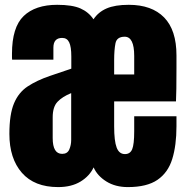

<svg xmlns="http://www.w3.org/2000/svg" viewBox="-20 -761 771 790"><path d="M219.2 8.8Q121.6 8.8 70.1 -50Q18.6 -108.9 18.6 -210Q18.6 -290.5 37.6 -335.7Q56.6 -380.9 94 -405.5Q131.3 -430.2 185.5 -448.7L273.4 -478.5V-528.8Q273.4 -568.8 264.6 -586.9Q255.9 -605 235.8 -605Q199.7 -605 199.7 -564.9V-515.6H29.8Q29.3 -519.5 29.3 -525.6Q29.3 -531.7 29.3 -539.6Q29.3 -648.9 77.4 -695.1Q125.5 -741.2 215.3 -741.2Q277.3 -741.2 311 -726.3Q344.7 -711.4 364.7 -681.6Q384.3 -711.4 418.7 -726.3Q453.1 -741.2 509.8 -741.2Q604.5 -741.2 655.3 -689.2Q706.1 -637.2 706.1 -533.2V-480Q706.1 -430.7 705.6 -396.5Q705.1 -362.3 704.1 -343.8H449.7V-241.2Q449.7 -180.7 460 -153.8Q470.2 -127 494.1 -127Q515.6 -127 523.9 -147Q532.2 -167 532.2 -221.2V-282.7H706.1V-241.2Q706.1 -162.6 688.7 -106.7Q671.4 -50.8 627.9 -21Q584.5 8.8 505.9 8.8Q454.6 8.8 417.5 -14.4Q380.4 -37.6 365.2 -72.3Q348.6 -36.6 311.3 -13.9Q273.9 8.8 219.2 8.8ZM449.7 -454.6H532.2V-530.8Q532.2 -609.9 493.2 -609.9Q460.4 -609.9 455.1 -582.8Q449.7 -555.7 449.7 -513.7ZM235.8 -127.9Q257.3 -127.9 265.1 -146Q272.9 -164.1 272.9 -185.1V-377.9Q236.8 -363.3 216.8 -342.3Q196.8 -321.3 196.8 -278.3V-192.9Q196.8 -127.9 235.8 -127.9Z"/></svg>

Font: Anton SC
Style: Regular
Weight: 400
Designer: Vernon Adams
Foundry: Vernon Adams
Version: Version 2.116; ttfautohint (v1.8.4.7-5d5b)